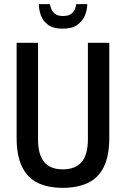

<svg xmlns="http://www.w3.org/2000/svg" viewBox="-20 -892 606 924"><path d="M282 12Q213 12 163.5 -11Q114 -34 87 -87.5Q60 -141 60 -229V-686H163V-221Q163 -148 192.5 -112.5Q222 -77 282 -77Q343 -77 373 -112.5Q403 -148 403 -221V-686H506V-229Q506 -141 479 -87.5Q452 -34 401.5 -11Q351 12 282 12ZM281 -754Q237 -754 212 -772Q187 -790 177 -817.5Q167 -845 167 -872H220Q222 -861 227.5 -847.5Q233 -834 246 -824.5Q259 -815 283 -815Q308 -815 321.5 -824.5Q335 -834 340.5 -848Q346 -862 347 -872H400Q400 -845 388.5 -817.5Q377 -790 351.5 -772Q326 -754 281 -754Z"/></svg>

Font: Archivo Condensed Medium
Style: Regular
Weight: 500
Width: 3
Designer: Hector Gatti
Foundry: Omnibus-Type
Version: Version 2.001